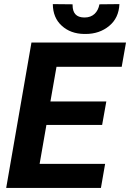

<svg xmlns="http://www.w3.org/2000/svg" viewBox="-20 -919 636 939"><path d="M466.3 -897.9C459 -858.4 433.6 -833.5 394.5 -833.5C393.1 -833.5 392.1 -833.5 391.1 -833.5C353.5 -834 335 -854.5 335 -894C335 -895 335 -896.5 335 -897.9L238.3 -898.9C238.8 -854 253.4 -818.8 282.2 -793C310.5 -767.1 347.2 -753.4 392.1 -752.9C394.5 -752.9 396.5 -752.9 398.9 -752.9C443.8 -752.9 482.4 -766.1 513.7 -792C545.4 -817.9 562 -853.5 564 -898.9ZM500 -422.9H226.6L256.3 -592.3H575.2L596.2 -710.9H133.8L10.3 0H473.6L494.1 -117.7H173.8L207 -308.1H479.5Z"/></svg>

Font: Roboto
Style: Bold Italic
Weight: 700
Italic angle: -12°
Designer: Google
Version: Version 2.137; 2017